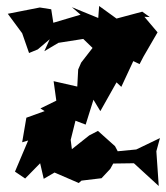

<svg xmlns="http://www.w3.org/2000/svg" viewBox="-20 -581 554 641"><path d="M216 -114 232 -178 266 -165 292 -248 315 -210 369 -306 385 -291 425 -377 446 -367 459 -392 506 -473 462 -525 480 -524 455 -542 369 -519 311 -561 308 -521 220 -557 249 -532 158 -505 151 -550 113 -556 6 -535 54 -470 77 -404 106 -416 146 -450 128 -410 175 -438 258 -451 289 -421 251 -372 241 -349 238 -292 159 -310 168 -245 115 -219 129 -210 68 -188 54 -106 74 -112 30 -8 64 15 114 -36 126 16 162 -5 243 30 252 22 319 14 348 -17 358 -35 427 -36 510 40 502 -76 514 -120 435 -82 373 -76 364 -93 307 -144 278 -129 220 -83Z"/></svg>

Font: Asimov Aggro
Style: Medium
Weight: 500
Designer: Google
Version: Version 2.000980; 2014